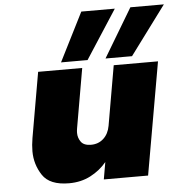

<svg xmlns="http://www.w3.org/2000/svg" viewBox="-57 -900 914 959"><g transform="rotate(-5 400.0 -420.5)"><path d="M746 -564 647 0H425L440 -86Q407 -46 359 -21Q311 4 251 4Q154 4 118 -50.5Q82 -105 82 -171Q82 -202 88 -237L145 -564H366L314 -265Q312 -253 312 -243Q312 -218 326.5 -198Q341 -178 377 -178Q414 -178 439.5 -201.5Q465 -225 472 -265L524 -564ZM396 -601H263L386 -845H554ZM619 -601H486L632 -845H800Z"/></g></svg>

Font: Fz Poppins Black
Style: Italic
Weight: 900
Italic angle: -10°
Designer: Ninad Kale (Devanagari), Jonny Pinhorn (Latin)
Foundry: Indian Type Foundry
Version: Vit hóa bi Vntype.Com & FontZin.Com